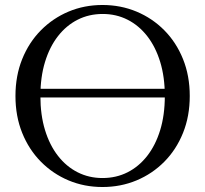

<svg xmlns="http://www.w3.org/2000/svg" viewBox="-20 -740 823 770"><path d="M93 -384H688V-349H93ZM391 10Q318 10 255 -16.5Q192 -43 144 -91.5Q96 -140 69 -207Q42 -274 42 -355Q42 -436 69 -503Q96 -570 144 -618.5Q192 -667 255 -693.5Q318 -720 391 -720Q464 -720 527.5 -693.5Q591 -667 639 -618.5Q687 -570 714 -503Q741 -436 741 -355Q741 -274 714 -207Q687 -140 639 -91.5Q591 -43 527.5 -16.5Q464 10 391 10ZM391 -26Q446 -26 491.5 -49Q537 -72 570.5 -115Q604 -158 622.5 -218.5Q641 -279 641 -355Q641 -431 622.5 -491.5Q604 -552 570.5 -595Q537 -638 491.5 -661Q446 -684 392 -684Q337 -684 291.5 -661Q246 -638 212.5 -595Q179 -552 160.5 -491.5Q142 -431 142 -355Q142 -279 160.5 -218.5Q179 -158 212.5 -115Q246 -72 291.5 -49Q337 -26 391 -26Z"/></svg>

Font: Roboto Serif 144pt
Style: Regular
Weight: 400
Version: Version 1.008